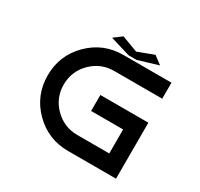

<svg xmlns="http://www.w3.org/2000/svg" viewBox="-175 -1079 1350 1299"><g transform="rotate(30 500.0 -429.5)"><path d="M500 -750H875V-625H500Q396.5 -625 323.2 -551.8Q250 -478.5 250 -375Q250 -271.5 323.2 -198.2Q396.5 -125 500 -125H750V-312.5H500V-437.5H875V0H500Q343.8 0 234.4 -109.4Q125 -218.8 125 -375Q125 -531.2 234.4 -640.6Q343.8 -750 500 -750ZM375 -812.5 437.5 -859.4 562.5 -812.5 687.5 -859.4 750 -812.5 593.8 -765.6H531.2Z"/></g></svg>

Font: Xanmono
Style: Regular
Weight: 400
Designer: GGBotNet
Foundry: GGBotNet
Version: 1.00